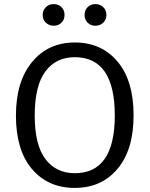

<svg xmlns="http://www.w3.org/2000/svg" viewBox="-20 -908 732 940"><path d="M204.5 -873Q220 -888 243 -888Q266 -888 281 -873Q296 -858 296 -835Q296 -812 281 -797Q266 -782 243 -782Q220 -782 204.5 -797Q189 -812 189 -835Q189 -858 204.5 -873ZM409 -873Q424 -888 447 -888Q470 -888 485.5 -873Q501 -858 501 -835Q501 -812 485.5 -797Q470 -782 447 -782Q424 -782 409 -797Q394 -812 394 -835Q394 -858 409 -873ZM346 -700Q477 -700 555.5 -606.5Q634 -513 634 -343Q634 -175 555.5 -81.5Q477 12 346 12Q215 12 136.5 -80.5Q58 -173 58 -342Q58 -509 137 -604.5Q216 -700 346 -700ZM346 -628Q254 -628 202 -558Q150 -488 150 -342Q150 -198 202.5 -129Q255 -60 346 -60Q542 -60 542 -343Q542 -628 346 -628Z"/></svg>

Font: FiraGO Book
Style: Regular
Weight: 350
Designer: bBox Type
Foundry: bBox Type GmbH
Version: Version 1.001;PS 001.001;hotconv 1.0.88;makeotf.lib2.5.64775